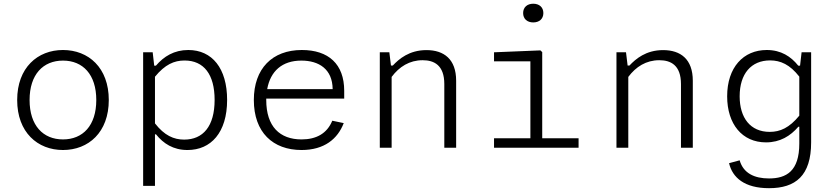

<svg xmlns="http://www.w3.org/2000/svg" viewBox="-20 -774 4380 1006"><path d="M550 -250C550 -419.5 443.5 -512 310 -512C177 -512 70 -419.5 70 -250C70 -80.5 177 12 310 12C443.5 12 550 -80.5 550 -250ZM484.5 -250C484.5 -116 414 -43.5 310 -43.5C206 -43.5 135 -116 135 -250C135 -384 206 -456.5 310 -456.5C414 -456.5 484.5 -384 484.5 -250Z M1170 -250.5C1170 -416 1091.5 -512 966.5 -512C892.5 -512 838.5 -478.5 797 -430H788L780 -500H730V200H792V-70H797.5C836 -22 887.5 12 962.5 12C1085 12 1170 -79 1170 -250.5ZM792 -127.5V-372C844.5 -436 892.5 -457 947 -457C1048.5 -457 1104.5 -383.5 1104.5 -250.5C1104.5 -112.5 1044 -42.5 945 -42.5C890.5 -42.5 841.5 -64 792 -127.5Z M1310 -250C1310 -80.5 1410 12 1560 12C1679.5 12 1749.5 -46.5 1781 -129L1721 -141.5C1693.5 -74.5 1637.5 -43.5 1560 -43.5C1446 -43.5 1375 -111 1375 -250V-257.5H1783.5V-298C1783.5 -438.5 1701 -512 1561.5 -512C1406.5 -512 1310 -414.5 1310 -250ZM1380 -307C1397 -401.5 1458.5 -456.5 1559 -456.5C1651 -456.5 1722 -412 1723 -307Z M2370 0V-351C2370 -464 2306 -511.5 2214.5 -511.5C2124 -511.5 2070.5 -465 2038 -430.5H2028.5L2020 -500H1970V0H2032V-371C2072 -424.5 2125.5 -458.5 2194.5 -458.5C2254 -458.5 2308 -433 2308 -333.5V0Z M2568.5 0H3011.5V-49.5H2821V-501L2811.5 -510L2568.5 -500V-452.5H2759V-49.5H2568.5ZM2774 -656.5C2805 -656.5 2827 -674.5 2827 -705.5C2827 -736.5 2805 -754.5 2774 -754.5C2743 -754.5 2721 -736.5 2721 -705.5C2721 -674.5 2743 -656.5 2774 -656.5Z M3610 0V-351C3610 -464 3546 -511.5 3454.5 -511.5C3364 -511.5 3310.5 -465 3278 -430.5H3268.5L3260 -500H3210V0H3272V-371C3312 -424.5 3365.5 -458.5 3434.5 -458.5C3494 -458.5 3548 -433 3548 -333.5V0Z M3790 -269.5C3790 -124 3868.5 -28 3993.5 -28C4067.5 -28 4121.5 -61.5 4163 -110H4168V-22C4168 123 4100 161 4009.5 161C3933 161 3875 134 3855.5 66L3800 81C3817.5 156.5 3881 212 4009.5 212C4148.5 212 4230 146.5 4230 -28V-500H4180L4172 -430H4162.5C4124 -478 4072.5 -512 3997.5 -512C3875 -512 3790 -421 3790 -269.5ZM3855.5 -269.5C3855.5 -387.5 3916 -457.5 4015 -457.5C4069.5 -457.5 4118.5 -436 4168 -372.5V-168C4115.5 -104 4067.5 -83 4013 -83C3911.5 -83 3855.5 -156.5 3855.5 -269.5Z"/></svg>

Font: Monaspace Neon ExtraLight
Style: Regular
Weight: 200
Designer: Riley Cran & the Lettermatic Team
Foundry: Lettermatic
Version: Version 1.200 (Monaspace Neon)